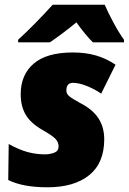

<svg xmlns="http://www.w3.org/2000/svg" viewBox="-20 -786 547 816"><path d="M15 -21 17 -174Q60 -150 96.5 -140Q133 -130 171 -130Q192 -130 210.5 -137Q229 -144 229 -164Q229 -181 216.5 -195Q204 -209 160 -234Q111 -262 89.5 -298Q68 -334 68 -386Q68 -468 123 -515.5Q178 -563 290 -563Q343 -563 387 -550.5Q431 -538 471 -511L410 -388Q383 -407 349 -420.5Q315 -434 290 -434Q262 -434 262 -401Q262 -387 275 -376.5Q288 -366 321 -348Q374 -321 398.5 -283Q423 -245 423 -194Q423 -93 359 -41.5Q295 10 182 10Q77 10 15 -21ZM57 -617Q126 -680 204 -766H425Q439 -733 462.5 -689.5Q486 -646 507 -617V-606H375Q361 -619 339 -646Q317 -673 305 -691Q245 -642 192 -606H57Z"/></svg>

Font: Noto Sans Display Black
Style: Italic
Weight: 900
Italic angle: -12°
Designer: Monotype Design team
Foundry: Monotype Imaging Inc.
Version: Version 1.000